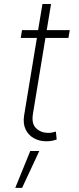

<svg xmlns="http://www.w3.org/2000/svg" viewBox="-20 -696 393 958"><path d="M328.1 -545.5 321.4 -506.7H206.7L144.5 -128.9Q136 -79.2 160.2 -56.1Q184.3 -33 221.2 -33Q232.2 -33 241.1 -35Q250 -36.9 258.9 -39.4L262.8 0Q251.8 3.9 239.5 6.4Q227.3 8.9 210.6 8.9Q176.5 8.9 149 -6.4Q121.4 -21.7 107.6 -50.6Q93.8 -79.5 100.5 -121.1L164.1 -506.7H83.5L89.8 -545.5H170.1L191.8 -676.1H234.7L213.1 -545.5ZM56.1 241.5 131 57.5H176.1L90.2 241.5Z"/></svg>

Font: Inter Extra Light  BETA
Style: Italic
Weight: 200
Italic angle: 9.39999°
Designer: Rasmus Andersson
Foundry: rsms
Version: Version 3.011;git-f93a4a705